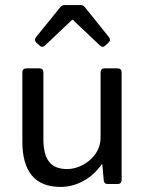

<svg xmlns="http://www.w3.org/2000/svg" viewBox="-20 -735 579 767"><path d="M267.6 -655.3H271.5L378.9 -553.7C385.7 -546.9 393.6 -545.9 400.4 -552.7L414.1 -565.4C420.9 -572.3 420.9 -579.1 415 -586.9L319.3 -706.1C314.5 -712.9 307.6 -714.8 299.8 -714.8H240.2C232.4 -714.8 225.6 -712.9 220.7 -706.1L124 -586.9C118.2 -579.1 118.2 -571.3 125 -564.5L138.7 -552.7C145.5 -545.9 153.3 -546.9 160.2 -553.7ZM381.8 -446.3V-184.6C381.8 -107.4 304.7 -59.6 249 -59.6C182.6 -59.6 153.3 -96.7 153.3 -180.7V-446.3C153.3 -456.1 147.5 -461.9 137.7 -461.9H85C75.2 -461.9 69.3 -456.1 69.3 -446.3V-169.9C69.3 -52.7 117.2 11.7 221.7 11.7C286.1 11.7 346.7 -21.5 386.7 -79.1H388.7L394.5 -14.6C395.5 -4.9 400.4 0 410.2 0H450.2C460 0 465.8 -5.9 465.8 -15.6V-446.3C465.8 -456.1 460 -461.9 450.2 -461.9H397.5C387.7 -461.9 381.8 -456.1 381.8 -446.3Z"/></svg>

Font: Ed Sans Neue
Style: Regular
Weight: 400
Designer: Stephen Hutchings
Version: Version 1.004;PS 001.004;hotconv 1.0.88;makeotf.lib2.5.64775